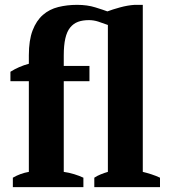

<svg xmlns="http://www.w3.org/2000/svg" viewBox="-20 -772 705 792"><path d="M425 -669Q404 -677 385 -683Q366 -689 347 -689Q321 -689 302 -682Q283 -675 269.5 -658.5Q256 -642 249.5 -613.5Q243 -585 243 -543V-500H349V-437H243V-63Q265 -60 286 -53.5Q307 -47 324 -39V0H33V-39Q64 -57 99 -63V-437H23V-476Q58 -498 99 -509V-544Q99 -606 114.5 -646.5Q130 -687 157 -710.5Q184 -734 220.5 -743Q257 -752 298 -752Q340 -752 373.5 -741.5Q407 -731 423 -725Q444 -733 475 -741.5Q506 -750 535 -752H569V-63Q586 -59 604.5 -53Q623 -47 640 -39V0H369V-39Q381 -47 396 -53Q411 -59 425 -63Z"/></svg>

Font: PT Serif
Style: Bold
Weight: 700
Designer: A.Korolkova, O.Umpeleva, V.Yefimov
Foundry: ParaType Ltd
Version: Version 1.000W OFL; ttfautohint (v1.6)